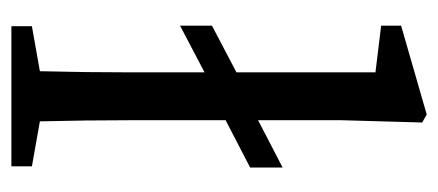

<svg xmlns="http://www.w3.org/2000/svg" viewBox="-236 -533 769 337"><g transform="rotate(90 148.5 -364.5)"><path d="M191 -210Q191 -170 191.5 -130Q192 -90 193 -50L272 -36V0H26V-36L105 -50Q106 -91 106.5 -130.5Q107 -170 107 -210V-339L25 -296V-352L107 -395V-639L25 -649V-684L181 -729L195 -721L191 -579V-433L274 -476V-419L191 -376Z"/></g></svg>

Font: SourceSerifPro
Style: Book
Weight: 400
Designer: Frank Grießhammer
Foundry: Adobe Systems Incorporated
Version: Version 1.014;PS Version 1.0;hotconv 1.0.73;makeotf.lib2.5.5